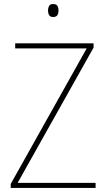

<svg xmlns="http://www.w3.org/2000/svg" viewBox="-20 -928 525 948"><path d="M452 0H33V-20L408 -689H55V-714H442V-693L67 -25H452ZM242 -908Q259 -908 264 -898Q269 -888 269 -876Q269 -863 263.5 -853.5Q258 -844 242 -844Q228 -844 222.5 -853.5Q217 -863 217 -876Q217 -888 222 -898Q227 -908 242 -908Z"/></svg>

Font: Noto Sans Myanmar SemiCondensed Thin
Style: Regular
Weight: 100
Width: 4
Designer: Monotype Design Team
Foundry: Monotype Imaging Inc.
Version: Version 2.107; ttfautohint (v1.8.4.7-5d5b)